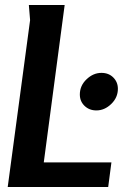

<svg xmlns="http://www.w3.org/2000/svg" viewBox="-20 -752 498 772"><path d="M240 -732 156 -99H428L415 0H11L101 -671L96 -732ZM454 -395Q454 -359.7 427.2 -333.9Q400.5 -308 367.5 -308Q339 -308 320 -326.3Q301 -344.6 301 -372Q301 -407.5 328 -433.2Q355 -459 388 -459Q417 -459 435.5 -440.5Q454 -422 454 -395Z"/></svg>

Font: Rosario
Style: Italic
Weight: 400
Italic angle: -8.05°
Designer: Hector Gatti
Foundry: Omnibus Type
Version: Version 1.201